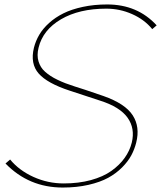

<svg xmlns="http://www.w3.org/2000/svg" viewBox="-20 -840 730 870"><path d="M597.2 -193.8Q589.8 -164.1 575.2 -136.5Q560.5 -108.9 533.4 -81.5Q506.3 -54.2 470.2 -34.4Q434.1 -14.6 380.9 -2.4Q327.6 9.8 264.2 9.8Q110.8 9.8 4.9 -99.1L25.9 -117.2Q66.4 -67.9 131.6 -38.3Q196.8 -8.8 269 -8.8Q336.4 -8.8 391.8 -23.9Q447.3 -39.1 484.4 -65.4Q521.5 -91.8 544.7 -124.3Q567.9 -156.7 577.1 -193.8Q592.8 -257.8 558.1 -306.6Q523.4 -355.5 434.1 -383.8Q425.3 -386.2 365 -406.5Q304.7 -426.8 295.9 -429.2Q194.3 -462.4 155.3 -506.8Q116.2 -551.3 133.8 -624Q141.6 -654.8 158 -682.6Q174.3 -710.4 202.4 -735.8Q230.5 -761.2 267.3 -779.5Q304.2 -797.9 355.2 -808.8Q406.2 -819.8 465.8 -819.8Q603 -819.8 689.9 -725.1L669.9 -708Q634.3 -751.5 578.6 -776.1Q522.9 -800.8 461.9 -800.8Q338.9 -800.8 256.6 -752.7Q174.3 -704.6 154.8 -624Q150.4 -606.4 150.4 -590.8Q150.4 -575.2 154.5 -561.8Q158.7 -548.3 165.8 -536.6Q172.9 -524.9 184.6 -514.6Q196.3 -504.4 209.7 -495.6Q223.1 -486.8 241 -478.3Q258.8 -469.7 277.3 -462.6Q295.9 -455.6 318.8 -448.2Q350.1 -439 449.2 -404.8Q547.4 -370.1 581.3 -317.6Q615.2 -265.1 597.2 -193.8Z"/></svg>

Font: Sinkin Sans 100 Thin Italic
Style: Regular
Weight: 100
Italic angle: -112°
Designer: Keith Bates
Foundry: K-Type
Version: Sinkin Sans (version 1.0)  by Keith Bates   •   © 2014   www